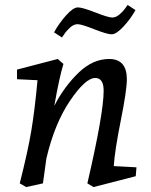

<svg xmlns="http://www.w3.org/2000/svg" viewBox="-20 -743 613 778"><path d="M422 -504Q494 -504 494 -422Q494 -377 469.5 -255Q445 -133 441 -70L533 -65L530 -29L359 15L334 0Q400 -284 400 -375Q400 -427 366 -427Q326 -427 263.5 -334.5Q201 -242 168 -101L154 0L86 15L60 0Q93 -130 107 -214Q121 -298 132 -418L49 -422V-461L214 -504L237 -484Q220 -428 200 -314Q240 -392 298 -448Q356 -504 422 -504ZM240 -604 231 -591 199 -612Q220 -650 248.5 -681.5Q277 -713 295.5 -713Q314 -713 366.5 -692.5Q419 -672 434.5 -672Q450 -672 465 -685Q480 -698 488 -710L497 -723L529 -702Q509 -666 480 -635Q451 -604 432.5 -604Q414 -604 362 -624.5Q310 -645 294.5 -645Q279 -645 264 -631.5Q249 -618 240 -604Z"/></svg>

Font: Andada
Style: Italic
Weight: 400
Italic angle: -8.29999°
Designer: Carolina Giovagnoli
Foundry: Carolina Giovagnoli
Version: Version 1.003